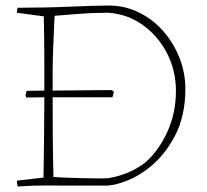

<svg xmlns="http://www.w3.org/2000/svg" viewBox="-20 -668 747 693"><path d="M228 2Q191 2 149 1.5Q107 1 44 5Q41 -3 41 -16L137 -27Q138 -94 139 -168Q140 -242 140 -317Q106 -317 75 -316L72 -323L76 -340L140 -341Q140 -384 140 -432Q140 -480 139.5 -526Q139 -572 138 -609L41 -622Q41 -628 42 -633Q43 -638 44 -640Q88 -640 137.5 -641Q187 -642 233.5 -644Q280 -646 317 -647Q354 -648 373 -648Q430 -648 480.5 -623.5Q531 -599 568.5 -556.5Q606 -514 627.5 -460Q649 -406 649 -347Q649 -250 612 -179Q575 -108 521 -65Q483 -34 442.5 -17.5Q402 -1 369 2ZM371 -25Q446 -37 504 -81Q552 -123 583.5 -191Q615 -259 615 -340Q615 -414 582.5 -476.5Q550 -539 495 -578Q440 -617 372 -622Q344 -622 318 -621Q292 -620 259 -617.5Q226 -615 177 -611Q175 -565 172 -495Q169 -425 170 -341L384 -343L391 -336L386 -317Q340 -317 284.5 -317Q229 -317 170 -317Q170 -246 170.5 -172.5Q171 -99 173 -29Q187 -28 215 -27Q243 -26 274.5 -25Q306 -24 332.5 -24Q359 -24 371 -25Z"/></svg>

Font: Labrada ExtraLight
Style: Regular
Weight: 200
Designer: Mercedes Jáuregui
Foundry: Omnibus-Type Team
Version: Version 1.000; ttfautohint (v1.8.4.7-5d5b)